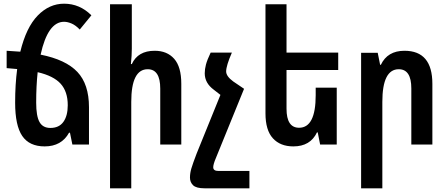

<svg xmlns="http://www.w3.org/2000/svg" viewBox="-20 -783 2426 1040"><path d="M354 -64H359L372 0H462V-202Q462 -327 399 -393.5Q336 -460 200 -487Q239 -665 327 -665Q346 -665 368 -655.5Q390 -646 412 -623L475 -700Q412 -763 327 -763Q247 -763 184.5 -699Q122 -635 90 -503Q55 -506 16 -508V-414Q46 -412 73 -409Q62 -326 62 -227Q62 -103 100.5 -46.5Q139 10 222 10Q313 10 354 -64ZM176 -227Q176 -318 184 -392Q270 -372 308.5 -329.5Q347 -287 347 -213Q347 -156 323.5 -123Q300 -90 253 -90Q212 -90 194 -122Q176 -154 176 -227Z M694 -760H576V237H691V-231Q691 -408 780 -408Q848 -408 848 -303V0H962V-329Q962 -421 923.5 -464.5Q885 -508 818 -508Q727 -508 694 -436H689Q694 -483 694 -519Z M1331 143H1163Q1135 143 1135 123Q1135 107 1149 74L1302 -302L1243 -342Q1205 -370 1205 -396Q1205 -427 1236 -498H1121Q1102 -458 1095.5 -433Q1089 -408 1089 -386Q1089 -333 1138 -297L1174 -269L1045 49Q1024 104 1016.5 129.5Q1009 155 1009 179Q1009 204 1026 220.5Q1043 237 1088 237H1331Z M1697 -66H1701L1714 0H1804V-308H1690V-267Q1690 -91 1600 -91Q1532 -91 1532 -194V-404H1812V-498H1532V-760H1418V-169Q1418 -78 1458 -34Q1498 10 1569 10Q1661 10 1697 -66Z M1936 237H2051V-231Q2051 -408 2140 -408Q2208 -408 2208 -304V0H2322V-329Q2322 -508 2171 -508Q2079 -508 2043 -432H2039L2026 -497H1936Z"/></svg>

Font: Noto Sans Armenian Condensed Semi
Style: Regular
Weight: 600
Width: 3
Designer: Monotype Design Team
Foundry: Monotype Imaging Inc.
Version: Version 1.901